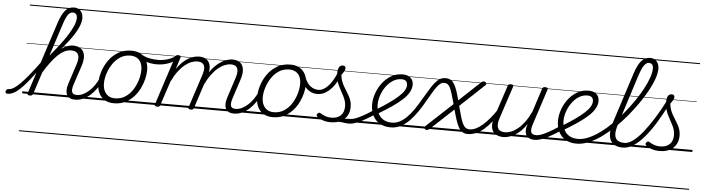

<svg xmlns="http://www.w3.org/2000/svg" viewBox="-231 -1217 7005 1915"><g transform="rotate(5 3271.5 -259.5)"><path d="M-146 17Q-159 17 -163.5 9.5Q-168 2 -166 -7Q-164 -16 -156.5 -23.5Q-149 -31 -137 -31Q-114 -31 -87.5 -47Q-61 -63 -25.5 -98Q10 -133 57.5 -191Q105 -249 168 -335Q178 -348 184.5 -343Q191 -338 191.5 -324Q192 -310 182 -297Q118 -208 70 -147.5Q22 -87 -15.5 -51Q-53 -15 -84.5 1Q-116 17 -146 17ZM529 17Q500 17 479 6.5Q458 -4 448 -24Q438 -44 438.5 -73Q439 -102 452 -140L517 -340Q530 -380 527.5 -409Q525 -438 506 -453.5Q487 -469 449 -469Q416 -469 383.5 -453Q351 -437 318 -405.5Q285 -374 250 -327Q215 -280 177 -218L162 -246Q206 -319 246 -370.5Q286 -422 323.5 -455Q361 -488 396.5 -503.5Q432 -519 465 -519Q513 -519 543.5 -497Q574 -475 581 -431.5Q588 -388 567 -323L504 -134Q487 -81 496 -56Q505 -31 545 -31Q554 -31 558 -23.5Q562 -16 560.5 -7Q559 2 551.5 9.5Q544 17 529 17ZM78 15Q66 15 59 10.5Q52 6 55 -6L290 -728Q319 -818 354.5 -858Q390 -898 442 -898Q470 -898 490.5 -885.5Q511 -873 522 -850.5Q533 -828 533 -798Q533 -777 526.5 -752Q520 -727 507 -699.5Q494 -672 475 -641Q456 -610 430 -575Q404 -540 371.5 -501Q339 -462 300 -419Q261 -376 215 -328L110 -4Q106 6 99 10.5Q92 15 78 15ZM238 -398Q277 -444 310 -486Q343 -528 370 -566Q397 -604 417 -637.5Q437 -671 451 -700Q465 -729 471.5 -753Q478 -777 478 -796Q478 -812 473 -823.5Q468 -835 458.5 -841Q449 -847 435 -847Q417 -847 401 -834.5Q385 -822 371 -793.5Q357 -765 342 -718ZM0 369H676V379H0ZM0 -20H676V0H0ZM0 -505H676V-500H0ZM0 -889H676V-879H0Z M530 17Q519 17 514.5 9.5Q510 2 511.5 -7Q513 -16 521.5 -23.5Q530 -31 545 -31Q575 -31 605.5 -45.5Q636 -60 664.5 -85.5Q693 -111 717 -145Q741 -179 758 -217Q763 -228 771.5 -228Q780 -228 787 -220.5Q794 -213 790 -203Q771 -157 743.5 -117Q716 -77 682.5 -47Q649 -17 610.5 0Q572 17 530 17ZM676 369V379ZM676 -20V0ZM676 -505V-500ZM676 -889V-879Z M920 19Q864 19 825.5 -4.5Q787 -28 767.5 -70.5Q748 -113 748 -168Q748 -223 767 -284Q786 -345 824 -398.5Q862 -452 919 -485.5Q976 -519 1052 -519Q1106 -519 1144 -496.5Q1182 -474 1202 -433.5Q1222 -393 1222 -339Q1222 -298 1210.5 -249.5Q1199 -201 1175.5 -153.5Q1152 -106 1115.5 -67Q1079 -28 1030.5 -4.5Q982 19 920 19ZM926 -31Q985 -31 1030 -61Q1075 -91 1104.5 -138Q1134 -185 1149 -237Q1164 -289 1164 -334Q1164 -376 1150.5 -406Q1137 -436 1110 -452.5Q1083 -469 1044 -469Q986 -469 941.5 -440Q897 -411 866.5 -364.5Q836 -318 820 -266.5Q804 -215 804 -170Q804 -128 818.5 -96.5Q833 -65 860 -48Q887 -31 926 -31ZM676 369H1277V379H676ZM676 -20H1277V0H676ZM676 -505H1277V-500H676ZM676 -889H1277V-879H676Z M1311 -405Q1265 -405 1219 -417.5Q1173 -430 1128 -458Q1120 -463 1119.5 -470.5Q1119 -478 1123.5 -485Q1128 -492 1134.5 -495Q1141 -498 1148 -494Q1183 -470 1227.5 -460Q1272 -450 1324 -450Q1352 -450 1383.5 -456.5Q1415 -463 1445 -475.5Q1475 -488 1497 -505Q1505 -511 1511 -509Q1517 -507 1520 -500.5Q1523 -494 1522.5 -486Q1522 -478 1515 -473Q1480 -447 1444.5 -432Q1409 -417 1375 -411Q1341 -405 1311 -405ZM1278 369V379ZM1278 -20V0ZM1278 -505V-500ZM1278 -889V-879Z M2119 17Q2090 17 2069.5 6.5Q2049 -4 2039 -24Q2029 -44 2029.5 -73Q2030 -102 2043 -140L2108 -340Q2121 -379 2120 -408Q2119 -437 2102 -453Q2085 -469 2048 -469Q2020 -469 1987.5 -456Q1955 -443 1921.5 -415Q1888 -387 1855.5 -342.5Q1823 -298 1794 -235H1770Q1798 -313 1834.5 -367Q1871 -421 1911.5 -455Q1952 -489 1991 -504Q2030 -519 2063 -519Q2110 -519 2138.5 -496Q2167 -473 2172.5 -429.5Q2178 -386 2157 -323L2095 -134Q2078 -81 2086.5 -56Q2095 -31 2134 -31Q2143 -31 2147.5 -23.5Q2152 -16 2150.5 -7Q2149 2 2141.5 9.5Q2134 17 2119 17ZM1353 15Q1341 15 1333 10Q1325 5 1329 -6L1488 -494Q1492 -506 1498 -510.5Q1504 -515 1517 -515Q1534 -515 1540 -509Q1546 -503 1542 -491L1505 -376Q1533 -416 1562.5 -444Q1592 -472 1621 -488.5Q1650 -505 1677 -512Q1704 -519 1728 -519Q1776 -519 1805 -496Q1834 -473 1840 -429.5Q1846 -386 1824 -323L1720 -4Q1717 6 1710.5 10.5Q1704 15 1689 15Q1678 15 1670 10Q1662 5 1666 -6L1775 -340Q1788 -379 1787 -408Q1786 -437 1768.5 -453Q1751 -469 1713 -469Q1685 -469 1653 -456.5Q1621 -444 1588 -417Q1555 -390 1523 -347Q1491 -304 1462 -243L1383 -4Q1380 6 1374 10.5Q1368 15 1353 15ZM1277 369H2266V379H1277ZM1277 -20H2266V0H1277ZM1277 -505H2266V-500H1277ZM1277 -889H2266V-879H1277Z M2120 17Q2109 17 2104.5 9.5Q2100 2 2101.5 -7Q2103 -16 2111.5 -23.5Q2120 -31 2135 -31Q2165 -31 2195.5 -45.5Q2226 -60 2254.5 -85.5Q2283 -111 2307 -145Q2331 -179 2348 -217Q2353 -228 2361.5 -228Q2370 -228 2377 -220.5Q2384 -213 2380 -203Q2361 -157 2333.5 -117Q2306 -77 2272.5 -47Q2239 -17 2200.5 0Q2162 17 2120 17ZM2266 369V379ZM2266 -20V0ZM2266 -505V-500ZM2266 -889V-879Z M2510 19Q2454 19 2415.5 -4.5Q2377 -28 2357.5 -70.5Q2338 -113 2338 -168Q2338 -223 2357 -284Q2376 -345 2414 -398.5Q2452 -452 2509 -485.5Q2566 -519 2642 -519Q2696 -519 2734 -496.5Q2772 -474 2792 -433.5Q2812 -393 2812 -339Q2812 -298 2800.5 -249.5Q2789 -201 2765.5 -153.5Q2742 -106 2705.5 -67Q2669 -28 2620.5 -4.5Q2572 19 2510 19ZM2516 -31Q2575 -31 2620 -61Q2665 -91 2694.5 -138Q2724 -185 2739 -237Q2754 -289 2754 -334Q2754 -376 2740.5 -406Q2727 -436 2700 -452.5Q2673 -469 2634 -469Q2576 -469 2531.5 -440Q2487 -411 2456.5 -364.5Q2426 -318 2410 -266.5Q2394 -215 2394 -170Q2394 -128 2408.5 -96.5Q2423 -65 2450 -48Q2477 -31 2516 -31ZM2266 369H2867V379H2266ZM2266 -20H2867V0H2266ZM2266 -505H2867V-500H2266ZM2266 -889H2867V-879H2266Z M2933 -250Q2896 -250 2864 -265.5Q2832 -281 2807 -314.5Q2782 -348 2764 -401Q2761 -413 2768 -420.5Q2775 -428 2784.5 -428Q2794 -428 2798 -416Q2820 -352 2857 -322Q2894 -292 2939 -292Q2990 -292 3037.5 -343.5Q3085 -395 3120 -484Q3124 -493 3131 -494.5Q3138 -496 3145 -493Q3152 -490 3155.5 -482.5Q3159 -475 3155 -463Q3130 -396 3095 -348.5Q3060 -301 3019 -275.5Q2978 -250 2933 -250ZM2868 369V379ZM2868 -20V0ZM2868 -505V-500ZM2868 -889V-879Z M3272 17Q3254 17 3233.5 13.5Q3213 10 3187.5 8Q3162 6 3128 10L3156 -13Q3189 -22 3212.5 -25.5Q3236 -29 3254 -30Q3272 -31 3288 -31Q3297 -31 3300.5 -23.5Q3304 -16 3301.5 -7Q3299 2 3291.5 9.5Q3284 17 3272 17ZM3090 19Q3046 19 3009.5 6.5Q2973 -6 2953 -25Q2945 -32 2945 -40Q2945 -48 2954 -57Q2963 -66 2970 -66Q2977 -66 2988 -58Q3008 -45 3034.5 -36Q3061 -27 3091 -27Q3153 -27 3186.5 -59.5Q3220 -92 3220 -151Q3220 -179 3212.5 -204Q3205 -229 3192.5 -253Q3180 -277 3166.5 -301.5Q3153 -326 3140.5 -352.5Q3128 -379 3120.5 -408.5Q3113 -438 3113 -473Q3113 -514 3125.5 -534.5Q3138 -555 3164 -555Q3179 -555 3185 -547Q3191 -539 3191 -530Q3191 -517 3183.5 -502.5Q3176 -488 3156 -461Q3159 -429 3168.5 -402Q3178 -375 3191.5 -351Q3205 -327 3219.5 -304.5Q3234 -282 3247 -258.5Q3260 -235 3268 -209Q3276 -183 3276 -151Q3276 -72 3225.5 -26.5Q3175 19 3090 19ZM2867 369H3417V379H2867ZM2867 -20H3417V0H2867ZM2867 -505H3417V-500H2867ZM2867 -889H3417V-879H2867Z M3271 17Q3260 17 3255.5 9.5Q3251 2 3252.5 -7Q3254 -16 3262.5 -23.5Q3271 -31 3286 -31Q3303 -31 3330 -40Q3357 -49 3400 -72Q3443 -95 3507 -137Q3516 -143 3523 -140Q3530 -137 3534 -129Q3538 -121 3536.5 -112Q3535 -103 3527 -98Q3456 -52 3408.5 -27Q3361 -2 3328.5 7.5Q3296 17 3271 17ZM3417 369V379ZM3417 -20V0ZM3417 -505V-500ZM3417 -889V-879Z M3526 -144Q3602 -190 3656.5 -228.5Q3711 -267 3747 -300Q3783 -333 3800 -361.5Q3817 -390 3817 -416Q3817 -442 3802.5 -456Q3788 -470 3758 -470Q3711 -470 3671.5 -444.5Q3632 -419 3603 -378Q3574 -337 3558 -289.5Q3542 -242 3542 -199Q3542 -154 3555 -122Q3568 -90 3589.5 -69.5Q3611 -49 3639 -39.5Q3667 -30 3699 -30Q3709 -30 3713.5 -22.5Q3718 -15 3716 -5.5Q3714 4 3707.5 11Q3701 18 3691 18Q3627 18 3581.5 -8Q3536 -34 3511.5 -82Q3487 -130 3487 -195Q3487 -249 3507 -306Q3527 -363 3563.5 -411Q3600 -459 3651 -489Q3702 -519 3765 -519Q3803 -519 3826.5 -506Q3850 -493 3861.5 -472Q3873 -451 3873 -426Q3873 -388 3853 -351Q3833 -314 3792 -275.5Q3751 -237 3689 -194.5Q3627 -152 3543 -102ZM3417 369H3905V379H3417ZM3417 -20H3905V0H3417ZM3417 -505H3905V-500H3417ZM3417 -889H3905V-879H3417Z M3691 18Q3679 18 3674 11Q3669 4 3670.5 -5.5Q3672 -15 3679.5 -22.5Q3687 -30 3699 -30Q3740 -30 3777.5 -50Q3815 -70 3849.5 -105Q3884 -140 3916.5 -187.5Q3949 -235 3981 -291Q4013 -344 4038 -386Q4063 -428 4087 -458Q4111 -488 4136.5 -503.5Q4162 -519 4194 -519Q4203 -519 4207 -512Q4211 -505 4209.5 -495.5Q4208 -486 4201.5 -478.5Q4195 -471 4184 -471Q4164 -471 4146.5 -458Q4129 -445 4110.5 -420Q4092 -395 4070.5 -357.5Q4049 -320 4021 -273Q3989 -216 3953 -163.5Q3917 -111 3876.5 -70Q3836 -29 3790 -5.5Q3744 18 3691 18ZM3904 369H3942V379H3904ZM3904 -20H3942V0H3904ZM3904 -505H3942V-500H3904ZM3904 -889H3942V-879H3904Z M4461 17Q4431 17 4409.5 3.5Q4388 -10 4371.5 -38.5Q4355 -67 4340.5 -111Q4326 -155 4310 -215L4081 -2Q4074 5 4067 8.5Q4060 12 4052 12Q4037 12 4029 0Q4021 -12 4039 -29L4296 -268Q4279 -329 4267 -368.5Q4255 -408 4243.5 -430.5Q4232 -453 4218 -462Q4204 -471 4185 -471Q4173 -471 4168 -478.5Q4163 -486 4165 -495.5Q4167 -505 4175 -512Q4183 -519 4196 -519Q4226 -519 4246.5 -506.5Q4267 -494 4282.5 -468.5Q4298 -443 4311.5 -403.5Q4325 -364 4339 -309L4547 -504Q4555 -512 4561.5 -515.5Q4568 -519 4576 -519Q4587 -519 4594.5 -513.5Q4602 -508 4603.5 -499.5Q4605 -491 4594 -481L4353 -255Q4370 -192 4382.5 -148.5Q4395 -105 4408 -79.5Q4421 -54 4437.5 -42.5Q4454 -31 4477 -31Q4486 -31 4490 -23.5Q4494 -16 4492.5 -7Q4491 2 4483.5 9.5Q4476 17 4461 17ZM3942 369H4607V379H3942ZM3942 -20H4607V0H3942ZM3942 -505H4607V-500H3942ZM3942 -889H4607V-879H3942Z M4461 17Q4450 17 4445.5 9.5Q4441 2 4442.5 -7Q4444 -16 4452.5 -23.5Q4461 -31 4476 -31Q4507 -31 4539.5 -46.5Q4572 -62 4606 -91.5Q4640 -121 4675 -162.5Q4710 -204 4745 -257Q4752 -268 4761 -266.5Q4770 -265 4774.5 -257Q4779 -249 4773 -239Q4736 -178 4698.5 -130Q4661 -82 4622.5 -49.5Q4584 -17 4543.5 0Q4503 17 4461 17ZM4607 369V379ZM4607 -20V0ZM4607 -505V-500ZM4607 -889V-879Z M4818 16Q4771 16 4739 -5Q4707 -26 4699 -68.5Q4691 -111 4712 -176L4817 -494Q4821 -506 4827.5 -510.5Q4834 -515 4847 -515Q4864 -515 4870 -509Q4876 -503 4872 -491L4765 -167Q4751 -125 4753 -94.5Q4755 -64 4774.5 -48.5Q4794 -33 4832 -33Q4860 -33 4892.5 -45.5Q4925 -58 4958.5 -85.5Q4992 -113 5024.5 -156.5Q5057 -200 5086 -262L5162 -496Q5166 -508 5172 -512Q5178 -516 5192 -516Q5208 -516 5214.5 -510.5Q5221 -505 5217 -493L5100 -134Q5083 -81 5092.5 -56Q5102 -31 5147 -31Q5157 -31 5160.5 -23.5Q5164 -16 5162.5 -7Q5161 2 5153 9.5Q5145 17 5131 17Q5105 17 5085.5 9.5Q5066 2 5054 -12Q5042 -26 5038.5 -47Q5035 -68 5038 -94L5049 -135Q5021 -92 4990.5 -63Q4960 -34 4929.5 -16.5Q4899 1 4870.5 8.5Q4842 16 4818 16ZM4607 369H5278V379H4607ZM4607 -20H5278V0H4607ZM4607 -505H5278V-500H4607ZM4607 -889H5278V-879H4607Z M5131 17Q5120 17 5115.5 9.5Q5111 2 5112.5 -7Q5114 -16 5122.5 -23.5Q5131 -31 5146 -31Q5163 -31 5190 -40Q5217 -49 5260 -72Q5303 -95 5367 -137Q5376 -143 5383 -140Q5390 -137 5394 -129Q5398 -121 5396.5 -112Q5395 -103 5387 -98Q5316 -52 5268.5 -27Q5221 -2 5188.5 7.5Q5156 17 5131 17ZM5277 369V379ZM5277 -20V0ZM5277 -505V-500ZM5277 -889V-879Z M5387 -144Q5463 -190 5517.5 -228.5Q5572 -267 5608 -300Q5644 -333 5661 -361.5Q5678 -390 5678 -416Q5678 -442 5663.5 -456Q5649 -470 5619 -470Q5572 -470 5532.5 -444.5Q5493 -419 5464 -378Q5435 -337 5419 -289.5Q5403 -242 5403 -199Q5403 -154 5416 -122Q5429 -90 5450.5 -69.5Q5472 -49 5500 -39.5Q5528 -30 5560 -30Q5570 -30 5574.5 -22.5Q5579 -15 5577 -5.5Q5575 4 5568.5 11Q5562 18 5552 18Q5488 18 5442.5 -8Q5397 -34 5372.5 -82Q5348 -130 5348 -195Q5348 -249 5368 -306Q5388 -363 5424.5 -411Q5461 -459 5512 -489Q5563 -519 5626 -519Q5664 -519 5687.5 -506Q5711 -493 5722.5 -472Q5734 -451 5734 -426Q5734 -388 5714 -351Q5694 -314 5653 -275.5Q5612 -237 5550 -194.5Q5488 -152 5404 -102ZM5278 369H5766V379H5278ZM5278 -20H5766V0H5278ZM5278 -505H5766V-500H5278ZM5278 -889H5766V-879H5278Z M5553 18Q5540 18 5535 11Q5530 4 5531.5 -5.5Q5533 -15 5540.5 -22.5Q5548 -30 5560 -30Q5612 -30 5668.5 -54.5Q5725 -79 5783 -121.5Q5841 -164 5897.5 -219.5Q5954 -275 6005.5 -338Q6057 -401 6101 -465.5Q6145 -530 6177 -590.5Q6209 -651 6227 -702.5Q6245 -754 6245 -790Q6245 -801 6253.5 -807Q6262 -813 6272.5 -813Q6283 -813 6291.5 -807Q6300 -801 6300 -790Q6300 -752 6281 -697Q6262 -642 6227 -577.5Q6192 -513 6144.5 -444.5Q6097 -376 6041.5 -309Q5986 -242 5924 -183Q5862 -124 5798.5 -78.5Q5735 -33 5672.5 -7.5Q5610 18 5553 18ZM5765 369V379ZM5765 -20V0ZM5765 -505V-500ZM5765 -889V-879Z M6013 17Q5955 17 5919.5 -9.5Q5884 -36 5877 -90Q5870 -144 5895 -223L6058 -728Q6087 -818 6123 -858Q6159 -898 6210 -898Q6239 -898 6259 -884.5Q6279 -871 6290 -847.5Q6301 -824 6301 -792Q6301 -779 6292.5 -773Q6284 -767 6273.5 -767Q6263 -767 6254.5 -773Q6246 -779 6246 -792Q6246 -809 6241.5 -821.5Q6237 -834 6227.5 -840.5Q6218 -847 6203 -847Q6185 -847 6169.5 -834Q6154 -821 6139.5 -792.5Q6125 -764 6109 -716L5946 -207Q5926 -143 5929.5 -104.5Q5933 -66 5958.5 -48.5Q5984 -31 6028 -31Q6038 -31 6042.5 -23.5Q6047 -16 6045 -7Q6043 2 6034.5 9.5Q6026 17 6013 17ZM5766 369H6160V379H5766ZM5766 -20H6160V0H5766ZM5766 -505H6160V-500H5766ZM5766 -889H6160V-879H5766Z M6014 17Q6002 17 5998 9.5Q5994 2 5997 -7Q6000 -16 6008.5 -23.5Q6017 -31 6029 -31Q6066 -31 6110.5 -63Q6155 -95 6205 -156Q6255 -217 6308.5 -302Q6362 -387 6416 -492Q6422 -503 6432 -502Q6442 -501 6448 -492Q6454 -483 6447 -470Q6391 -356 6335.5 -265.5Q6280 -175 6225.5 -112Q6171 -49 6118.5 -16Q6066 17 6014 17ZM6160 369V379ZM6160 -20V0ZM6160 -505V-500ZM6160 -889V-879Z M6383 19Q6339 19 6302.5 6.5Q6266 -6 6246 -25Q6238 -32 6238 -40Q6238 -48 6247 -57Q6256 -66 6263 -66Q6270 -66 6281 -58Q6301 -45 6327.5 -36Q6354 -27 6384 -27Q6446 -27 6479.5 -59.5Q6513 -92 6513 -151Q6513 -179 6505.5 -204Q6498 -229 6485.5 -253Q6473 -277 6459.5 -301.5Q6446 -326 6433.5 -352.5Q6421 -379 6413.5 -408.5Q6406 -438 6406 -473Q6406 -514 6418.5 -534.5Q6431 -555 6457 -555Q6472 -555 6478 -547Q6484 -539 6484 -530Q6484 -517 6476.5 -502.5Q6469 -488 6449 -461Q6452 -429 6461.5 -402Q6471 -375 6484.5 -351Q6498 -327 6512.5 -304.5Q6527 -282 6540 -258.5Q6553 -235 6561 -209Q6569 -183 6569 -151Q6569 -72 6518.5 -26.5Q6468 19 6383 19ZM6160 369H6710V379H6160ZM6160 -20H6710V0H6160ZM6160 -505H6710V-500H6160ZM6160 -889H6710V-879H6160Z"/></g></svg>

Font: Playwrite HR Guides
Style: Regular
Weight: 400
Designer: Veronika Burian, José Scaglione
Foundry: TypeTogether
Version: Version 1.003